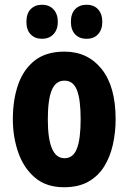

<svg xmlns="http://www.w3.org/2000/svg" viewBox="-20 -777 541 807"><path d="M466 -276Q466 -221 454.5 -169.5Q443 -118 418 -77.5Q393 -37 351.5 -13.5Q310 10 249 10Q175 10 127.5 -30Q80 -70 57 -135.5Q34 -201 34 -276Q34 -358 56.5 -422Q79 -486 126.5 -523Q174 -560 251 -560Q349 -560 407.5 -486.5Q466 -413 466 -276ZM181 -275Q181 -112 251 -112Q288 -112 303.5 -153Q319 -194 319 -276Q319 -358 303.5 -398Q288 -438 251 -438Q214 -438 197.5 -398Q181 -358 181 -275ZM91 -685Q91 -720 109 -738.5Q127 -757 156 -757Q187 -757 205 -737.5Q223 -718 223 -685Q223 -653 205 -633.5Q187 -614 156 -614Q127 -614 109 -632.5Q91 -651 91 -685ZM278 -685Q278 -720 296 -738.5Q314 -757 344 -757Q375 -757 392.5 -737.5Q410 -718 410 -685Q410 -653 392.5 -633.5Q375 -614 344 -614Q313 -614 295.5 -633Q278 -652 278 -685Z"/></svg>

Font: Noto Sans Lao ExtraCondensed ExtraBold
Style: Regular
Weight: 800
Width: 2
Designer: Monotype Design Team
Foundry: Monotype Imaging Inc.
Version: Version 2.003; ttfautohint (v1.8.4.7-5d5b)